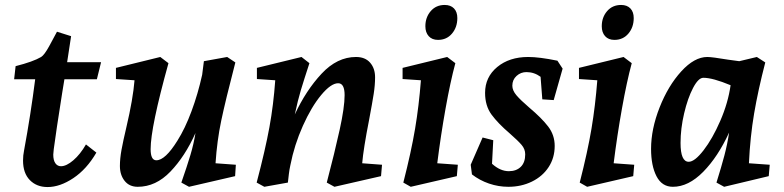

<svg xmlns="http://www.w3.org/2000/svg" viewBox="-20 -741 3164 775"><path d="M172 14Q128 14 100.5 -14Q73 -42 73 -93Q73 -114 77 -133Q104 -279 122 -421H37L43 -474Q114 -492 146 -511Q159 -519 178.5 -554.5Q198 -590 210 -613L267 -595L251 -490H388L371 -421H240L231 -366Q206 -208 197 -139L195 -117Q195 -94 203.5 -82Q212 -70 226 -70Q248 -70 276 -94Q304 -118 327 -158L369 -125Q330 -58 276 -22Q222 14 172 14Z M464 -71Q464 -101 470.5 -136.5Q477 -172 490 -227Q517 -342 523 -417L448 -422V-467L627 -511L660 -486Q588 -227 588 -139Q588 -94 611 -94Q647 -94 696 -173Q727 -222 753 -292Q779 -362 796 -439L803 -494L897 -511L930 -489Q890 -335 873 -254Q856 -173 850 -82L932 -76L929 -30L743 13L712 -4Q735 -70 748.5 -115Q762 -160 769 -204Q727 -110 668 -48.5Q609 13 536 13Q502 13 483 -11Q464 -35 464 -71Z M1091 -417 1017 -422V-467L1197 -511L1229 -486Q1207 -419 1194.5 -377.5Q1182 -336 1170 -279Q1215 -376 1278 -443.5Q1341 -511 1417 -511Q1454 -511 1474 -488Q1494 -465 1494 -429Q1494 -398 1488.5 -362.5Q1483 -327 1470 -258Q1447 -141 1442 -82L1522 -76L1518 -30L1330 13L1299 -4Q1331 -126 1351 -217Q1371 -308 1371 -357Q1371 -405 1345 -405Q1316 -405 1276.5 -357.5Q1237 -310 1202.5 -233Q1168 -156 1152 -74Q1148 -56 1146 -38.5Q1144 -21 1142 -4L1047 13L1016 -4Q1051 -137 1067.5 -227.5Q1084 -318 1091 -417Z M1679 -417 1605 -422V-467L1785 -511L1818 -486Q1798 -412 1778.5 -303Q1759 -194 1745 -82L1828 -76L1824 -30L1638 13L1608 -4Q1640 -129 1655.5 -221.5Q1671 -314 1679 -417ZM1697 -635Q1697 -671 1718.5 -696Q1740 -721 1775 -721Q1799 -721 1812.5 -707Q1826 -693 1826 -668Q1826 -631 1804.5 -605.5Q1783 -580 1748 -580Q1724 -580 1710.5 -595Q1697 -610 1697 -635Z M1885 -37 1880 -76 1928 -186 1971 -175 1966 -80Q1999 -50 2034 -50Q2064 -50 2082 -67.5Q2100 -85 2100 -118Q2100 -139 2085.5 -156Q2071 -173 2038 -202Q1990 -243 1964 -278.5Q1938 -314 1938 -366Q1938 -430 1987 -470.5Q2036 -511 2112 -511Q2157 -511 2230 -496L2251 -464L2215 -337L2169 -340L2162 -431Q2136 -450 2105 -450Q2082 -450 2065 -434.5Q2048 -419 2048 -395Q2048 -376 2064.5 -356.5Q2081 -337 2116 -307Q2166 -265 2192.5 -230.5Q2219 -196 2219 -152Q2219 -104 2194.5 -66.5Q2170 -29 2127 -8Q2084 13 2032 13Q1992 13 1954 0Q1916 -13 1885 -37Z M2391 -417 2317 -422V-467L2497 -511L2530 -486Q2510 -412 2490.5 -303Q2471 -194 2457 -82L2540 -76L2536 -30L2350 13L2320 -4Q2352 -129 2367.5 -221.5Q2383 -314 2391 -417ZM2409 -635Q2409 -671 2430.5 -696Q2452 -721 2487 -721Q2511 -721 2524.5 -707Q2538 -693 2538 -668Q2538 -631 2516.5 -605.5Q2495 -580 2460 -580Q2436 -580 2422.5 -595Q2409 -610 2409 -635Z M2608 -140Q2608 -220 2642.5 -307.5Q2677 -395 2730 -453Q2783 -511 2835 -511Q2854 -511 2920 -500L2964 -494L3035 -511L3069 -489Q3040 -377 3024 -283Q3008 -189 3003 -82L3087 -76L3083 -30L2903 13L2872 -4Q2892 -68 2904 -113.5Q2916 -159 2923 -206Q2878 -108 2818.5 -47.5Q2759 13 2696 13Q2652 13 2630 -29.5Q2608 -72 2608 -140ZM2760 -88Q2784 -88 2820 -134.5Q2856 -181 2887.5 -253.5Q2919 -326 2929 -397Q2857 -427 2819 -427Q2799 -427 2777.5 -386Q2756 -345 2741.5 -283.5Q2727 -222 2727 -164Q2727 -88 2760 -88Z"/></svg>

Font: Andada Pro
Style: Bold Italic
Weight: 700
Italic angle: -7°
Designer: Carolina Giovagnoli
Foundry: Huerta Tipografica
Version: Version 3.005; ttfautohint (v1.8.4)